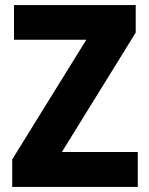

<svg xmlns="http://www.w3.org/2000/svg" viewBox="-20 -734 586 754"><path d="M521 0H28V-108L319 -578H35V-714H513V-606L223 -137H521Z"/></svg>

Font: Noto Sans Lao UI SemCond ExtBd
Style: Regular
Weight: 800
Width: 4
Designer: Monotype Design Team
Foundry: Monotype Imaging Inc.
Version: Version 2.000; ttfautohint (v1.8.4.7-5d5b)